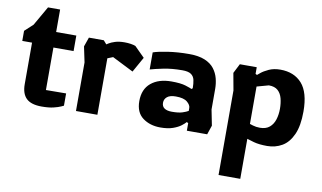

<svg xmlns="http://www.w3.org/2000/svg" viewBox="-84 -797 2043 1219"><g transform="rotate(10 938.0 -187.0)"><path d="M203 10Q135 10 104 -20Q73 -50 73 -111V-379H10V-444L63 -493L134 -617H212V-472H342V-372H212V-98L342 -99V-20Q342 -20 326 -12.5Q310 -5 279.5 2.5Q249 10 203 10Z M423 0V-313L402 -413L423 -473H519L539 -450Q539 -450 552.5 -458.5Q566 -467 591 -475Q616 -483 652 -483Q672 -483 692 -480Q712 -477 723 -472L788 -407L733 -309L596 -378L561 -364V0Z M968 10Q901 10 854.5 -24.5Q808 -59 808 -132Q808 -209 857 -249.5Q906 -290 988 -290Q1048 -290 1079.5 -280Q1111 -270 1121 -265L1128 -271Q1128 -301 1123 -324Q1118 -347 1100 -359.5Q1082 -372 1044 -372Q976 -372 922.5 -361Q869 -350 838 -341V-451Q869 -462 932 -471.5Q995 -481 1068 -481Q1130 -481 1169.5 -464.5Q1209 -448 1230.5 -420Q1252 -392 1260.5 -358.5Q1269 -325 1269 -292V-159L1289 -58L1269 1H1138V-48L1128 -53Q1120 -43 1100.5 -28Q1081 -13 1048.5 -1.5Q1016 10 968 10ZM1023 -101Q1066 -101 1090.5 -109Q1115 -117 1128 -125V-144Q1128 -163 1105.5 -182Q1083 -201 1032 -201Q994 -201 976 -186Q958 -171 958 -148Q958 -124 975 -112.5Q992 -101 1023 -101Z M1385 243V-302L1365 -412L1396 -473H1505V-430L1515 -425Q1515 -425 1533 -440Q1551 -455 1582.5 -469.5Q1614 -484 1656 -484Q1745 -484 1795.5 -427Q1846 -370 1846 -247Q1846 -155 1820.5 -98.5Q1795 -42 1752 -17Q1709 8 1656 8Q1604 8 1570 -1.5Q1536 -11 1525 -15V243ZM1591 -98Q1630 -98 1653 -117.5Q1676 -137 1686 -169Q1696 -201 1696 -238Q1696 -274 1688 -305Q1680 -336 1659.5 -354.5Q1639 -373 1601 -373L1525 -352V-111Q1525 -111 1545.5 -104.5Q1566 -98 1591 -98Z"/></g></svg>

Font: Rowdies Light
Style: Regular
Weight: 300
Designer: Jaikishan Patel
Version: Version 1.000; ttfautohint (v1.8.3)